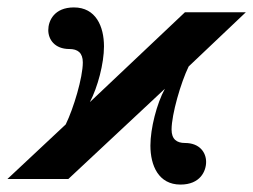

<svg xmlns="http://www.w3.org/2000/svg" viewBox="-70 -482 682 517"><path d="M592 -449H428L172 -207C193 -247 210 -311 210 -357C210 -411 188 -462 129 -462C76 -462 60 -426 60 -401C60 -376 77 -350 117 -350C139 -350 153 -340 153 -314C153 -273 128 -190 107 -147L-50 0H114L374 -243C352 -203 335 -136 335 -90C335 -36 357 15 416 15C469 15 485 -21 485 -46C485 -71 468 -97 428 -97C406 -97 392 -107 392 -133C392 -174 417 -260 438 -303Z"/></svg>

Font: XITS
Style: Bold Italic
Weight: 700
Italic angle: -16.33°
Designer: MicroPress Inc., with final additions and corrections provided by Coen Hoffman, Elsevier (retired)
Version: Version 1.302